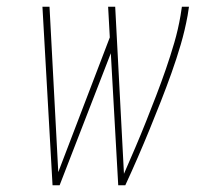

<svg xmlns="http://www.w3.org/2000/svg" viewBox="-20 -550 640 570"><path d="M136 0 106 -530H127L153 -39L306 -439L301 -530H322L348 -34Q365 -73 381.5 -111.5Q398 -150 413.5 -189Q429 -228 444 -267Q459 -306 472.5 -345Q486 -384 497.5 -423.5Q509 -463 516 -504L520 -530H541L537 -504Q529 -460 516.5 -417.5Q504 -375 489 -333Q474 -291 457.5 -249Q441 -207 424 -165.5Q407 -124 389 -82.5Q371 -41 352 0H331L309 -392L157 0Z"/></svg>

Font: Iosevka Curly ThExObl
Style: Regular
Weight: 100
Width: 7
Italic angle: -9°
Monospace: yes
Designer: Belleve Invis
Foundry: Belleve Invis
Version: Version 11.1.0; ttfautohint (v1.8.3)